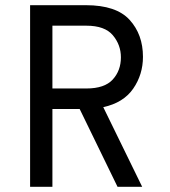

<svg xmlns="http://www.w3.org/2000/svg" viewBox="-20 -720 656 740"><path d="M378 -307 528 0H433L287 -300H182V0H96V-700H311Q428 -700 479.5 -643.5Q531 -587 531 -501Q531 -433 493.5 -378.5Q456 -324 378 -307ZM182 -379H313Q383 -379 414.5 -413.5Q446 -448 446 -499Q446 -547 415 -584Q384 -621 313 -621H182Z"/></svg>

Font: Overpass Mono
Style: Regular
Weight: 400
Monospace: yes
Designer: Delve Withrington, Dave Bailey
Foundry: Delve Fonts
Version: Version 1.000;DELV;Overpass